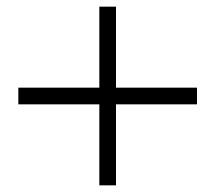

<svg xmlns="http://www.w3.org/2000/svg" viewBox="-20 -649 645 576"><path d="M328 -386H571V-336H328V-93H278V-336H35V-386H278V-629H328Z"/></svg>

Font: Shippori Mincho
Style: Regular
Weight: 400
Designer: FONTDASU
Foundry: FONTDASU / Google Inc. / but / Adobe
Version: Version 3.110; ttfautohint (v1.8.3)